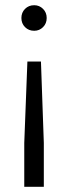

<svg xmlns="http://www.w3.org/2000/svg" viewBox="-20 -553 243 736"><path d="M148 163H73V-5L85 -317H137L148 -5ZM111 -435Q90 -435 76 -449Q62 -463 62 -484Q62 -505 76 -519Q90 -533 111 -533Q131 -533 145 -519Q159 -505 159 -484Q159 -463 145 -449Q131 -435 111 -435Z"/></svg>

Font: Alexandria Light
Style: Regular
Weight: 300
Designer: Mohamed Gaber
Foundry: Kief Type Foundry
Version: Version 5.100